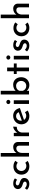

<svg xmlns="http://www.w3.org/2000/svg" viewBox="2205 -3022 827 5277"><g transform="rotate(-90 2618.5 -383.5)"><path d="M200 9C311 9 365 -56 365 -132C365 -198 319 -229 258 -249C212 -265 161 -275 162 -318C162 -346 193 -364 229 -364C256 -363 292 -350 316 -326L355 -387C315 -420 270 -433 211 -433C110 -433 60 -369 60 -304C60 -246 97 -204 167 -181C216 -166 265 -155 265 -112C265 -76 231 -62 192 -62C158 -62 119 -79 84 -113L41 -55C79 -13 139 9 200 9Z M835 -39 784 -102C761 -84 731 -73 696 -73C615 -73 558 -133 558 -209C558 -287 615 -346 686 -346C730 -346 765 -328 788 -310L838 -375C799 -408 747 -428 678 -428C562 -428 457 -344 457 -209C457 -75 551 10 688 10C741 10 797 -8 835 -39Z M953 0H1054V-191C1054 -282 1107 -348 1178 -348C1229 -347 1251 -317 1253 -274V0H1354V-309C1352 -383 1296 -434 1218 -434C1140 -434 1082 -397 1052 -344V-777H953Z M1603 -418H1513V0H1614V-186C1614 -265 1678 -341 1772 -335L1777 -435C1731 -435 1646 -391 1611 -319Z M2072 10C2121 10 2176 -8 2219 -36L2173 -111C2143 -89 2110 -76 2074 -76C2025 -76 1985 -99 1961 -137L2288 -250C2262 -367 2186 -435 2074 -435C1944 -435 1840 -336 1840 -212C1840 -83 1928 10 2072 10ZM1940 -218C1940 -298 1992 -355 2067 -355C2124 -355 2157 -321 2174 -282L1941 -197C1940 -203 1940 -211 1940 -218Z M2396 -568C2396 -535 2425 -513 2455 -513C2484 -513 2513 -535 2513 -568C2513 -599 2484 -623 2455 -623C2425 -623 2396 -599 2396 -568ZM2401 -418V0H2502V-418Z M2919 10C3034 10 3135 -74 3135 -216C3135 -351 3043 -435 2932 -435C2857 -435 2795 -407 2761 -367V-777H2660V0H2761V-61C2796 -19 2849 10 2919 10ZM2897 -75C2828 -75 2778 -116 2761 -172V-260C2777 -317 2830 -355 2897 -355C2974 -355 3033 -295 3033 -216C3033 -135 2975 -75 2897 -75Z M3298 -601V-417H3224V-338H3298V0H3400V-338H3512V-417H3400V-601Z M3618 -568C3618 -535 3647 -513 3677 -513C3706 -513 3735 -535 3735 -568C3735 -599 3706 -623 3677 -623C3647 -623 3618 -599 3618 -568ZM3623 -418V0H3724V-418Z M4003 9C4114 9 4168 -56 4168 -132C4168 -198 4122 -229 4061 -249C4015 -265 3964 -275 3965 -318C3965 -346 3996 -364 4032 -364C4059 -363 4095 -350 4119 -326L4158 -387C4118 -420 4073 -433 4014 -433C3913 -433 3863 -369 3863 -304C3863 -246 3900 -204 3970 -181C4019 -166 4068 -155 4068 -112C4068 -76 4034 -62 3995 -62C3961 -62 3922 -79 3887 -113L3844 -55C3882 -13 3942 9 4003 9Z M4638 -39 4587 -102C4564 -84 4534 -73 4499 -73C4418 -73 4361 -133 4361 -209C4361 -287 4418 -346 4489 -346C4533 -346 4568 -328 4591 -310L4641 -375C4602 -408 4550 -428 4481 -428C4365 -428 4260 -344 4260 -209C4260 -75 4354 10 4491 10C4544 10 4600 -8 4638 -39Z M4756 0H4857V-191C4857 -282 4910 -348 4981 -348C5032 -347 5054 -317 5056 -274V0H5157V-309C5155 -383 5099 -434 5021 -434C4943 -434 4885 -397 4855 -344V-777H4756Z"/></g></svg>

Font: Reem Kufi
Style: Regular
Weight: 400
Designer: Khaled Hosny
Version: Version 0.007